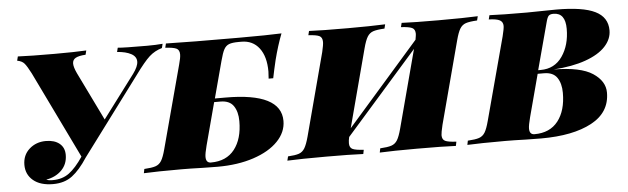

<svg xmlns="http://www.w3.org/2000/svg" viewBox="-43 -755 3000 917"><g transform="rotate(-5 1457.0 -297.0)"><path d="M758 -608 753 -588Q718 -578 692 -554.5Q666 -531 621 -469L345 -99Q308 -42 271 -14Q234 14 179 14Q118 14 84 -14.5Q50 -43 50 -89Q50 -136 82.5 -165Q115 -194 162 -194Q203 -194 227 -174.5Q251 -155 251 -120Q251 -76 222.5 -47Q194 -18 148 -10Q158 -5 179 -5Q225 -5 257.5 -29Q290 -53 325 -105L123 -522Q105 -557 93.5 -570.5Q82 -584 59 -588L64 -608Q124 -605 241 -605Q335 -605 392 -608L387 -588Q354 -586 339 -577.5Q324 -569 324 -551Q324 -534 338 -504L451 -272L605 -477Q630 -511 630 -534Q630 -558 605 -571.5Q580 -585 538 -588L543 -608Q571 -605 683 -605Q726 -605 758 -608Z M1301 -191Q1301 -137 1259 -93.5Q1217 -50 1141.5 -25Q1066 0 969 0L896 -1Q836 -3 797 -3Q675 -3 615 0L619 -20Q655 -22 673 -28Q691 -34 701.5 -51Q712 -68 722 -106L828 -502Q837 -534 837 -550Q837 -572 822 -579Q807 -586 769 -588L774 -608Q889 -605 1121 -605Q1265 -605 1328 -608Q1306 -551 1289 -484Q1278 -438 1270 -398H1248Q1250 -422 1250 -432Q1250 -504 1219 -544.5Q1188 -585 1134 -585H1121Q1090 -585 1074.5 -579Q1059 -573 1050 -556.5Q1041 -540 1031 -502L984 -326H1035Q1301 -326 1301 -191ZM1091 -208Q1091 -253 1072 -281Q1053 -309 1009 -309H979L925 -106Q915 -68 915 -52Q915 -23 939 -23Q1013 -23 1052 -73Q1091 -123 1091 -208Z M2269 -608 2264 -588Q2227 -586 2209.5 -580Q2192 -574 2181.5 -557Q2171 -540 2161 -502L2056 -106Q2047 -68 2047 -57Q2047 -36 2061.5 -29Q2076 -22 2115 -20L2111 0Q2051 -3 1923 -3Q1808 -3 1746 0L1750 -20Q1786 -22 1804 -28Q1822 -34 1832.5 -51Q1843 -68 1853 -106L1952 -479L1607 -87Q1603 -71 1603 -57Q1603 -36 1617.5 -29Q1632 -22 1671 -20L1667 0Q1606 -3 1490 -3Q1364 -3 1303 0L1308 -20Q1343 -22 1360.5 -28Q1378 -34 1388.5 -51.5Q1399 -69 1409 -106L1514 -502Q1522 -536 1522 -550Q1522 -572 1507.5 -579Q1493 -586 1455 -588L1460 -608Q1518 -605 1647 -605Q1754 -605 1825 -608L1820 -588Q1783 -586 1765.5 -580Q1748 -574 1737.5 -557Q1727 -540 1717 -502L1618 -128L1963 -522Q1967 -544 1967 -550Q1967 -572 1952 -579Q1937 -586 1899 -588L1904 -608Q1964 -605 2080 -605Q2207 -605 2269 -608Z M2608 -323Q2737 -322 2794.5 -284Q2852 -246 2852 -191Q2852 -96 2762.5 -48Q2673 0 2520 0L2447 -1Q2387 -3 2348 -3Q2226 -3 2166 0L2170 -20Q2206 -22 2224 -28Q2242 -34 2252.5 -51Q2263 -68 2273 -106L2379 -502Q2388 -538 2388 -551Q2388 -570 2373 -578.5Q2358 -587 2320 -588L2325 -608Q2383 -605 2504 -605Q2549 -605 2572 -606L2645 -607Q2772 -607 2831 -578Q2890 -549 2890 -486Q2890 -444 2857.5 -409Q2825 -374 2761.5 -351.5Q2698 -329 2608 -323ZM2687 -511Q2687 -588 2630 -588Q2614 -588 2607 -581Q2600 -574 2594 -550L2534 -326H2546Q2613 -326 2650 -379.5Q2687 -433 2687 -511ZM2560 -309H2530L2476 -106Q2466 -68 2466 -52Q2466 -23 2490 -23Q2564 -23 2603 -73Q2642 -123 2642 -208Q2642 -253 2623 -281Q2604 -309 2560 -309Z"/></g></svg>

Font: Playfair Display SC Black
Style: Italic
Weight: 900
Italic angle: -14°
Designer: Claus Eggers Sørensen
Foundry: Claus Eggers Sørensen
Version: Version 1.200; ttfautohint (v1.6)